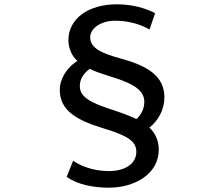

<svg xmlns="http://www.w3.org/2000/svg" viewBox="-20 -799 1040 890"><path d="M673 -662 699 -738C657 -760 596 -779 522 -779C387 -779 297 -711 297 -612C297 -577 314 -536 339 -517C282 -480 257 -426 257 -383C257 -285 337 -241 466 -202C578 -168 612 -141 612 -95C612 -43 564 -6 484 -6C408 -6 348 -33 319 -54L289 21C337 55 408 71 484 71C603 71 716 9 716 -106C716 -153 693 -191 672 -207C713 -239 742 -290 742 -348C742 -447 663 -494 542 -527C455 -551 398 -574 398 -626C398 -664 442 -703 515 -703C587 -703 643 -680 673 -662ZM350 -401C350 -430 365 -457 396 -480C478 -437 649 -423 649 -327C649 -297 635 -266 612 -247C590 -259 547 -275 474 -299C371 -334 350 -364 350 -401Z"/></svg>

Font: ChiuKong Gothic CL Medium
Style: Regular
Weight: 500
Designer: Ryoko NISHIZUKA 西塚涼子 (kana, bopomofo & ideographs); Paul D. Hunt (Latin, Greek & Cyrillic); Sandoll Communications 산돌커뮤니
Foundry: Adobe
Version: Version 1.300